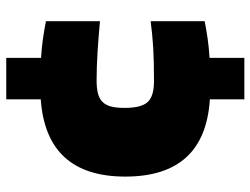

<svg xmlns="http://www.w3.org/2000/svg" viewBox="-116 -584 820 629"><g transform="rotate(-90 294.5 -270.0)"><path d="M283 7Q30 -9 30 -270Q30 -529 283 -547V-660H419V-546Q453 -544 483.5 -539.5Q514 -535 539 -530V-353Q485 -358 437 -361Q389 -364 345 -364Q319 -364 302 -359.5Q285 -355 274.5 -344.5Q264 -334 259.5 -316.5Q255 -299 255 -272Q255 -218 274 -197Q293 -176 343 -176Q406 -176 450 -178.5Q494 -181 539 -187V-10Q514 -5 483.5 -0.5Q453 4 419 6V120H283Z"/></g></svg>

Font: Encode Sans Wide
Style: Black
Weight: 900
Designer: Pablo Impallari, Andres Torresi
Foundry: Pablo Impallari, Andres Torresi
Version: Version 1.000; ttfautohint (v1.00) -l 8 -r 50 -G 200 -x 14 -